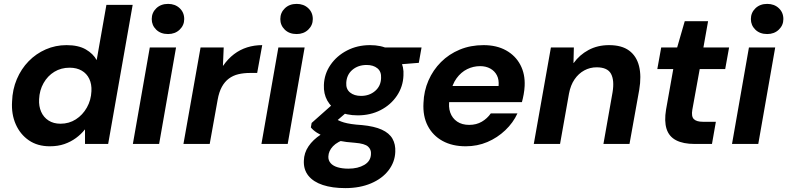

<svg xmlns="http://www.w3.org/2000/svg" viewBox="-20 -740 4047 987"><path d="M236 12Q173 12 128.5 -18.5Q84 -49 61 -101Q38 -153 42 -218Q44 -280 66.5 -333Q89 -386 127 -425Q165 -464 215 -486Q265 -508 322 -508Q383 -508 421 -486Q459 -464 477 -431L527 -715H662L536 0H417V-74H416Q397 -50 370.5 -30.5Q344 -11 311 0.5Q278 12 236 12ZM291 -104Q335 -104 370 -126.5Q405 -149 426.5 -187Q448 -225 450 -271Q452 -307 439 -334.5Q426 -362 400 -377Q374 -392 338 -392Q294 -392 259.5 -371Q225 -350 204 -313Q183 -276 181 -230Q179 -194 191.5 -165.5Q204 -137 229.5 -120.5Q255 -104 291 -104Z M663 0 750 -496H885L798 0ZM844 -565Q806 -565 783 -587.5Q760 -610 760 -642Q760 -675 783.5 -697.5Q807 -720 844 -720Q880 -720 903.5 -698Q927 -676 927 -642Q927 -610 903.5 -587.5Q880 -565 844 -565Z M923 0 1011 -496H1130L1126 -402H1127Q1152 -438 1183 -461.5Q1214 -485 1250.5 -496.5Q1287 -508 1328 -508L1302 -365H1266Q1233 -365 1205.5 -358.5Q1178 -352 1156.5 -336Q1135 -320 1120.5 -293.5Q1106 -267 1099 -228L1058 0Z M1324 0 1411 -496H1546L1459 0ZM1505 -565Q1467 -565 1444 -587.5Q1421 -610 1421 -642Q1421 -675 1444.5 -697.5Q1468 -720 1505 -720Q1541 -720 1564.5 -698Q1588 -676 1588 -642Q1588 -610 1564.5 -587.5Q1541 -565 1505 -565Z M1755 227Q1688 227 1639.5 211Q1591 195 1565.5 163.5Q1540 132 1542 86Q1543 46 1566 12Q1589 -22 1629.5 -48.5Q1670 -75 1726 -95L1764 -28Q1714 -12 1691.5 12Q1669 36 1668 64Q1667 84 1679.5 98.5Q1692 113 1716 120Q1740 127 1771 127Q1820 127 1853 107.5Q1886 88 1887 52Q1889 29 1872 13.5Q1855 -2 1805 -6Q1759 -9 1722 -16.5Q1685 -24 1657 -34.5Q1629 -45 1609 -58Q1589 -71 1578 -85L1582 -108L1707 -219L1791 -188L1650 -66L1699 -133Q1710 -126 1721.5 -120.5Q1733 -115 1748 -110.5Q1763 -106 1786 -102.5Q1809 -99 1841 -97Q1904 -91 1942.5 -73.5Q1981 -56 1997.5 -27Q2014 2 2012 41Q2010 93 1977.5 135.5Q1945 178 1887.5 202.5Q1830 227 1755 227ZM1819 -147Q1761 -147 1721.5 -167.5Q1682 -188 1662.5 -223Q1643 -258 1645 -303Q1647 -360 1679 -406.5Q1711 -453 1764 -480.5Q1817 -508 1882 -508Q1940 -508 1979 -487Q2018 -466 2037.5 -431Q2057 -396 2054 -352Q2052 -295 2020.5 -248Q1989 -201 1936.5 -174Q1884 -147 1819 -147ZM1836 -247Q1879 -247 1908.5 -272.5Q1938 -298 1939 -339Q1941 -372 1920 -389Q1899 -406 1865 -406Q1821 -406 1791.5 -381Q1762 -356 1760 -314Q1758 -282 1779.5 -264.5Q1801 -247 1836 -247ZM1946 -402 1939 -496H2147L2133 -417Z M2374 12Q2305 12 2255 -15.5Q2205 -43 2179 -93Q2153 -143 2157 -211Q2159 -272 2182.5 -326Q2206 -380 2247 -421Q2288 -462 2343.5 -485Q2399 -508 2466 -508Q2533 -508 2581.5 -481Q2630 -454 2655 -406.5Q2680 -359 2677 -298Q2676 -277 2672 -255Q2668 -233 2663 -215H2252L2266 -298H2543Q2546 -330 2534.5 -352.5Q2523 -375 2500.5 -387.5Q2478 -400 2448 -400Q2413 -400 2381.5 -384.5Q2350 -369 2327 -337.5Q2304 -306 2296 -259L2291 -230Q2284 -191 2294.5 -161.5Q2305 -132 2330 -115Q2355 -98 2392 -98Q2429 -98 2457 -114.5Q2485 -131 2503 -157H2640Q2618 -109 2577.5 -70.5Q2537 -32 2485.5 -10Q2434 12 2374 12Z M2724 0 2812 -496H2930L2928 -416H2929Q2959 -458 3005.5 -483Q3052 -508 3111 -508Q3176 -508 3214 -480Q3252 -452 3265 -400.5Q3278 -349 3266 -278L3216 0H3082L3129 -266Q3139 -327 3121 -360.5Q3103 -394 3047 -394Q3013 -394 2983.5 -378Q2954 -362 2933.5 -332Q2913 -302 2905 -259L2859 0Z M3551 0Q3492 0 3455.5 -19Q3419 -38 3406.5 -77.5Q3394 -117 3404 -177L3441 -385H3359L3379 -496H3461L3500 -631H3620L3596 -496H3728L3708 -385H3577L3539 -176Q3533 -141 3547 -127.5Q3561 -114 3593 -114H3660L3640 0Z M3743 0 3830 -496H3965L3878 0ZM3924 -565Q3886 -565 3863 -587.5Q3840 -610 3840 -642Q3840 -675 3863.5 -697.5Q3887 -720 3924 -720Q3960 -720 3983.5 -698Q4007 -676 4007 -642Q4007 -610 3983.5 -587.5Q3960 -565 3924 -565Z"/></svg>

Font: DM Sans 28pt
Style: Bold Italic
Weight: 700
Italic angle: -10°
Version: Version 4.004;gftools[0.9.30]